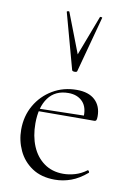

<svg xmlns="http://www.w3.org/2000/svg" viewBox="-85 -783 574 847"><g transform="rotate(10 202.5 -359.0)"><path d="M221 12Q160 12 119 -15.5Q78 -43 57.5 -87Q37 -131 37 -180Q37 -241 65 -289.5Q93 -338 141 -366.5Q189 -395 249 -395Q302 -395 330.5 -368.5Q359 -342 359 -296Q359 -285 357 -279.5Q355 -274 347 -274H298Q303 -324 279.5 -349.5Q256 -375 215 -375Q156 -375 125 -333Q94 -291 94 -218Q94 -161 112.5 -116.5Q131 -72 167 -46Q203 -20 253 -20Q279 -20 306 -28Q333 -36 357 -54Q359 -56 362.5 -51.5Q366 -47 364 -44Q329 -14 293.5 -1Q258 12 221 12ZM81 -273 80 -284 310 -289V-274ZM145 -726Q144 -729 149.5 -730Q155 -731 156 -729L225 -550L293 -729Q294 -731 299.5 -730Q305 -729 303 -726L236 -477Q235 -472 225 -472Q215 -472 213 -477Z"/></g></svg>

Font: Cormorant Light Light
Style: Regular
Weight: 300
Version: Version 4.000